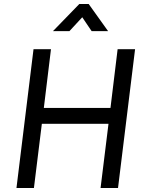

<svg xmlns="http://www.w3.org/2000/svg" viewBox="-20 -948 740 968"><path d="M63 0 149 -700H237L201 -404H537L573 -700H661L575 0H487L527 -324H191L151 0ZM247 -791 380 -928H427L525 -791H442L371 -896H427L330 -791Z"/></svg>

Font: Inclusive Sans
Style: Italic
Weight: 400
Italic angle: -7°
Designer: Olivia King
Foundry: Olivia King
Version: Version 2.004